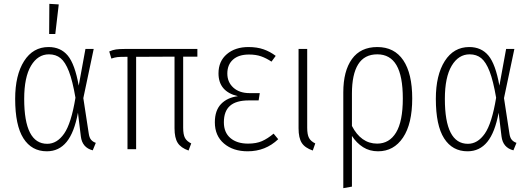

<svg xmlns="http://www.w3.org/2000/svg" viewBox="-20 -777 2762 1000"><path d="M390 -331 425 -522H468L414 -266L442 -83Q445 -60 454.5 -49Q464 -38 479 -33L463 6Q408 -8 401 -67L386 -190Q367 -87 327 -38Q287 11 224 11Q145 11 102 -56.5Q59 -124 59 -262Q59 -386 105.5 -459Q152 -532 233 -532Q296 -532 333 -487.5Q370 -443 390 -331ZM106 -262Q106 -28 226 -28Q277 -28 314 -81Q351 -134 373 -268Q358 -356 339 -405Q320 -454 295.5 -474Q271 -494 235 -494Q177 -494 141.5 -434.5Q106 -375 106 -262ZM237 -757 286 -754 268 -600H236Z M934 -482V-112Q934 -76 943.5 -58.5Q953 -41 976 -30L962 7Q922 -7 905.5 -33Q889 -59 889 -109V-482L689 -481V0H644V-481H629Q604 -481 591 -479.5Q578 -478 560 -472L549 -509Q567 -517 584 -519.5Q601 -522 629 -522H1008V-482Z M1416 -486 1394 -456Q1367 -474 1340 -483.5Q1313 -493 1277 -493Q1223 -493 1193.5 -466.5Q1164 -440 1164 -394Q1164 -349 1195.5 -320.5Q1227 -292 1280 -292H1333L1327 -254H1276Q1210 -254 1178 -226Q1146 -198 1146 -140Q1146 -87 1180 -58Q1214 -29 1272 -29Q1315 -29 1344.5 -42Q1374 -55 1405 -81L1429 -52Q1363 11 1270 11Q1194 11 1146.5 -29.5Q1099 -70 1099 -140Q1099 -202 1131.5 -235.5Q1164 -269 1219 -276Q1118 -300 1118 -395Q1118 -458 1161.5 -495Q1205 -532 1274 -532Q1319 -532 1353 -520Q1387 -508 1416 -486Z M1580 -112Q1580 -76 1589.5 -58.5Q1599 -41 1622 -30L1609 7Q1568 -7 1551.5 -33Q1535 -59 1535 -109V-522H1580Z M2127 -264Q2127 -132 2079 -60.5Q2031 11 1949 11Q1905 11 1871 -10.5Q1837 -32 1813 -69V195L1768 203V-296Q1768 -407 1813 -469.5Q1858 -532 1945 -532Q2034 -532 2080.5 -463Q2127 -394 2127 -264ZM2078 -264Q2078 -381 2045 -437.5Q2012 -494 1945 -494Q1878 -494 1845.5 -442Q1813 -390 1813 -290V-121Q1836 -76 1869 -52.5Q1902 -29 1944 -29Q2008 -29 2043 -87Q2078 -145 2078 -264Z M2581 -331 2616 -522H2659L2605 -266L2633 -83Q2636 -60 2645.5 -49Q2655 -38 2670 -33L2654 6Q2599 -8 2592 -67L2577 -190Q2558 -87 2518 -38Q2478 11 2415 11Q2336 11 2293 -56.5Q2250 -124 2250 -262Q2250 -386 2296.5 -459Q2343 -532 2424 -532Q2487 -532 2524 -487.5Q2561 -443 2581 -331ZM2297 -262Q2297 -28 2417 -28Q2468 -28 2505 -81Q2542 -134 2564 -268Q2549 -356 2530 -405Q2511 -454 2486.5 -474Q2462 -494 2426 -494Q2368 -494 2332.5 -434.5Q2297 -375 2297 -262Z"/></svg>

Font: Fira Sans Condensed ExtraLight
Style: Regular
Weight: 275
Width: 3
Designer: Carrois Corporate & Edenspiekermann AG
Foundry: Carrois Corporate GbR & Edenspiekermann AG
Version: Version 4.203